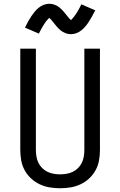

<svg xmlns="http://www.w3.org/2000/svg" viewBox="-20 -994 640 1022"><path d="M300 8Q272 8 244.5 3.5Q217 -1 191.5 -13Q166 -25 145.5 -44Q125 -63 111.5 -87.5Q98 -112 93 -139.5Q88 -167 88 -195V-735H171V-195Q171 -178 174 -160.5Q177 -143 184.5 -127.5Q192 -112 204.5 -99.5Q217 -87 232.5 -79.5Q248 -72 265.5 -69Q283 -66 300 -66Q317 -66 334.5 -69Q352 -72 367.5 -79.5Q383 -87 395.5 -99.5Q408 -112 415.5 -127.5Q423 -143 426 -160.5Q429 -178 429 -195V-735H512V-195Q512 -167 507 -139.5Q502 -112 488.5 -87.5Q475 -63 454.5 -44Q434 -25 408.5 -13Q383 -1 355.5 3.5Q328 8 300 8ZM358 -812Q350 -812 342.5 -813.5Q335 -815 328.5 -817.5Q322 -820 315 -824Q308 -828 302.5 -832.5Q297 -837 291 -843Q285 -849 280.5 -854.5Q276 -860 271.5 -865.5Q267 -871 261.5 -878Q256 -885 251.5 -890Q247 -895 242 -899Q240 -897 236 -892.5Q232 -888 230 -886Q228 -884 225.5 -881Q223 -878 221 -874.5Q219 -871 216 -867Q213 -863 210.5 -858.5Q208 -854 205 -849Q202 -844 199 -838.5Q196 -833 193 -827Q190 -821 187 -815L113 -847Q122 -866 130.5 -881Q139 -896 147 -908Q155 -920 164 -931Q173 -942 185 -952Q197 -962 212 -968Q227 -974 242 -974Q250 -974 257.5 -972.5Q265 -971 271.5 -968.5Q278 -966 285 -962Q292 -958 297.5 -953.5Q303 -949 309 -943Q315 -937 319.5 -931.5Q324 -926 328.5 -920.5Q333 -915 338.5 -908Q344 -901 348.5 -896Q353 -891 358 -887Q360 -889 364 -893.5Q368 -898 370 -900.5Q372 -903 374.5 -906Q377 -909 379 -912Q381 -915 384 -919Q387 -923 389.5 -927.5Q392 -932 395 -937Q398 -942 401 -947.5Q404 -953 407 -959Q410 -965 413 -971L487 -939Q478 -921 469.5 -906Q461 -891 453 -878.5Q445 -866 436 -855Q427 -844 415 -834Q403 -824 388 -818Q373 -812 358 -812Z"/></svg>

Font: Zed Mono Extended
Style: Regular
Weight: 400
Width: 7
Monospace: yes
Designer: Belleve Invis
Foundry: Belleve Invis
Version: Version 1.0.0; ttfautohint (v1.8.4)